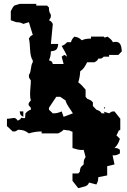

<svg xmlns="http://www.w3.org/2000/svg" viewBox="-20 -706 660 996"><path d="M523 -143C523 -143 524 -151 522 -151C517 -151 519 -139 523 -143ZM518 -127C527 -111 527 -113 546 -109V-118ZM470 -99C451 -107 443 -108 424 -109C415 -93 414 -89 414 -71L386 -61V-52L338 -42C342 -26 340 -27 356 -23V62C375 67 387 72 402 72C405 72 410 72 414 71L424 109C415 122 414 128 414 147C398 160 396 163 394 185L386 194H356V232L386 270L424 260C439 251 436 252 442 241L480 251C488 235 489 232 490 213L536 204V156L574 147L564 100C582 100 586 99 602 90V71C588 62 591 62 574 62C590 46 595 35 602 14L584 -4L594 -23V-33C572 -55 554 -70 546 -99C527 -103 523 -106 508 -118C486 -116 483 -115 470 -99ZM338 24 348 33ZM8 -128 16 -118ZM82 -128C86 -109 85 -109 101 -100V-128ZM272 -204H292L320 -185C327 -159 345 -141 358 -118L310 -100L300 -128C281 -120 273 -118 254 -118L234 -137V-147ZM54 -677 46 -667 36 -648V-601L64 -591C82 -590 85 -590 101 -582L130 -591L150 -525C139 -519 139 -521 130 -506C139 -471 131 -419 150 -393V-383C137 -364 145 -341 130 -317C130 -300 131 -303 140 -289C140 -266 136 -240 136 -217C136 -205 137 -195 140 -185C132 -177 128 -170 128 -165C128 -160 132 -155 140 -147V-137C127 -133 123 -129 112 -118L110 -94C95 -89 91 -103 86 -88L72 -80C65 -91 59 -94 52 -94C43 -94 33 -90 19 -90H16V-52L46 -24C63 -24 60 -24 74 -33C100 -32 109 -29 130 -14C153 -21 172 -24 196 -24V-14H282C294 -21 301 -23 310 -33C323 -31 332 -29 342 -29C349 -29 356 -30 366 -33C401 -7 459 -33 500 -5C522 -9 541 -15 562 -15C566 -15 569 -15 574 -14L604 -33V-90L574 -128C557 -128 560 -127 546 -118H508C498 -131 496 -131 480 -137L462 -156V-175L452 -185L432 -194L424 -204V-241C411 -256 401 -268 386 -279C392 -298 395 -315 396 -336C415 -349 421 -362 432 -383H470C485 -392 484 -391 490 -402H496C507 -402 509 -403 518 -412H546V-421H594L612 -440C610 -470 604 -489 580 -489C576 -489 571 -488 566 -487C557 -502 552 -505 538 -516C519 -510 525 -509 518 -516H452V-506C432 -505 422 -505 404 -497C391 -510 385 -512 366 -516C355 -505 352 -500 348 -487H328C317 -476 313 -472 300 -468C309 -449 322 -433 328 -412C319 -418 316 -421 314 -421C312 -421 309 -418 300 -412L310 -374H254C249 -389 249 -388 234 -393C242 -411 243 -420 244 -440C272 -443 279 -449 282 -478H244L254 -582C244 -597 245 -595 234 -601C243 -615 244 -612 244 -629C235 -645 234 -648 234 -667L224 -677H168V-686H82Z"/></svg>

Font: GNUTypewriter
Style: Standard
Weight: 400
Version: Version 001.000